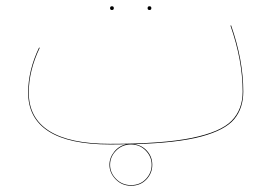

<svg xmlns="http://www.w3.org/2000/svg" viewBox="-20 -450 878 614"><path d="M332 -424Q332 -430 338 -430Q344 -430 344 -424Q344 -418 338 -418Q332 -418 332 -424ZM452 -424Q452 -430 458 -430Q464 -430 464 -424Q464 -418 458 -418Q452 -418 452 -424ZM410 11Q435 15 451 33.5Q467 52 467 77Q467 104 448 124Q429 144 399 144Q370 144 350 123.5Q330 103 330 77Q330 54 345.5 35Q361 16 385 11Q368 12 332 12Q201 12 135.5 -30Q70 -72 70 -154Q70 -225 105 -298L107 -297Q72 -224 72 -154Q72 -73 137 -31.5Q202 10 332 10Q501 10 593.5 -9Q686 -28 721 -64Q756 -100 756 -157Q756 -257 717 -368L719 -369Q758 -258 758 -157Q758 -104 729 -69Q700 -34 624 -13.5Q548 7 410 11ZM399 12Q371 12 351.5 31.5Q332 51 332 77Q332 103 351.5 122.5Q371 142 399 142Q428 142 446.5 122.5Q465 103 465 77Q465 51 446 31.5Q427 12 399 12Z"/></svg>

Font: FiraGO Two
Style: Regular
Weight: 100
Designer: bBox Type
Foundry: bBox Type GmbH
Version: Version 1.001